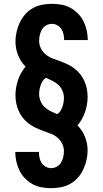

<svg xmlns="http://www.w3.org/2000/svg" viewBox="-20 -843 540 1006"><path d="M248 143Q223 143 198 138.5Q173 134 151 122Q129 110 111 91.5Q93 73 82 50.5Q71 28 65.5 3Q60 -22 60 -47H184Q184 -32 187 -17Q190 -2 198 10.5Q206 23 219.5 30.5Q233 38 248 38Q264 38 278 30Q292 22 300 8.5Q308 -5 311.5 -20.5Q315 -36 315 -52Q315 -72 305 -91.5Q295 -111 278.5 -124Q262 -137 242 -144Q222 -151 202.5 -158.5Q183 -166 164 -175Q145 -184 128.5 -197Q112 -210 99 -226.5Q86 -243 77.5 -262.5Q69 -282 65 -302.5Q61 -323 61 -344Q61 -365 64.5 -385Q68 -405 74.5 -424Q81 -443 91 -461Q101 -479 114 -494Q88 -520 74.5 -554.5Q61 -589 61 -626Q61 -651 67 -676.5Q73 -702 84 -725.5Q95 -749 112.5 -768.5Q130 -788 152.5 -800.5Q175 -813 200.5 -818Q226 -823 252 -823Q277 -823 302 -818.5Q327 -814 349 -802Q371 -790 389 -771.5Q407 -753 418 -730.5Q429 -708 434.5 -683Q440 -658 440 -633H316Q316 -648 313 -663Q310 -678 302 -690.5Q294 -703 280.5 -710.5Q267 -718 252 -718Q236 -718 222 -710Q208 -702 200 -688.5Q192 -675 188.5 -659.5Q185 -644 185 -628Q185 -608 195 -588.5Q205 -569 221.5 -556Q238 -543 258 -536Q278 -529 297.5 -521.5Q317 -514 336 -505Q355 -496 371.5 -483Q388 -470 401 -453.5Q414 -437 422.5 -417.5Q431 -398 435 -377.5Q439 -357 439 -336Q439 -315 435.5 -295Q432 -275 425.5 -256Q419 -237 409 -219Q399 -201 386 -186Q412 -160 425.5 -125.5Q439 -91 439 -54Q439 -29 433 -3.5Q427 22 416 45.5Q405 69 387.5 88.5Q370 108 347.5 120.5Q325 133 299.5 138Q274 143 248 143ZM279 -245Q290 -251 296.5 -261.5Q303 -272 307 -283.5Q311 -295 313 -306.5Q315 -318 315 -330Q315 -349 307.5 -367Q300 -385 286 -398Q272 -411 255 -419.5Q238 -428 221 -435Q210 -429 203.5 -418.5Q197 -408 193 -396.5Q189 -385 187 -373.5Q185 -362 185 -350Q185 -331 192.5 -313Q200 -295 214 -282Q228 -269 245 -260.5Q262 -252 279 -245Z"/></svg>

Font: Iosevka Slab Extrabold
Style: Regular
Weight: 800
Monospace: yes
Designer: Belleve Invis
Foundry: Belleve Invis
Version: Version 11.1.1; ttfautohint (v1.8.3)